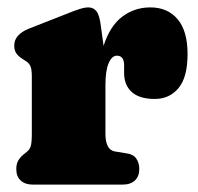

<svg xmlns="http://www.w3.org/2000/svg" viewBox="-20 -499 534 519"><path d="M252.5 -429.5 260 -375Q277 -428.5 310.2 -453.8Q343.5 -479 386.5 -479Q433 -479 460 -447.2Q487 -415.5 487 -353Q487 -290 462.5 -260.8Q438 -231.5 398.5 -231.5Q357 -231.5 336.2 -250.2Q315.5 -269 315.5 -301.5V-322.5Q315.5 -348.5 296 -348.5Q282.5 -348.5 273.8 -328.5Q265 -308.5 265 -268.5V-138Q265 -93.5 291 -89.5L322 -84.5Q340.5 -82 348.5 -70.2Q356.5 -58.5 356.5 -42Q356.5 -22.5 344.8 -11.2Q333 0 311.5 0H68.5Q48 0 36 -11Q24 -22 24 -42Q24 -56.5 30 -66.2Q36 -76 47.5 -84.5L53.5 -89.5Q60 -94.5 63 -103.8Q66 -113 66 -138V-292.5Q66 -313.5 61.5 -321.8Q57 -330 48 -335L42 -339Q30.5 -346 24.5 -354.2Q18.5 -362.5 18.5 -376Q18.5 -405.5 58 -421.5L158.5 -461Q179.5 -469.5 194 -474.2Q208.5 -479 219 -479Q232.5 -479 240.8 -468.5Q249 -458 252.5 -429.5Z"/></svg>

Font: Fraunces 72pt SuperSoft Black
Style: Regular
Weight: 900
Version: Version 1.000;[0bf87f6ff]